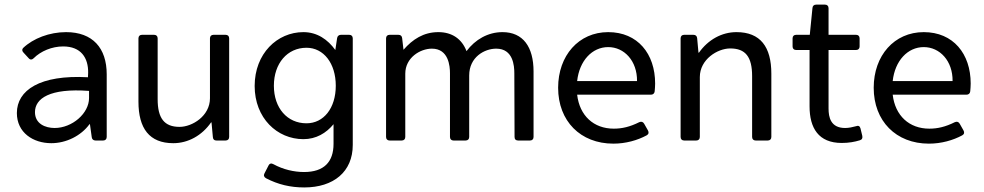

<svg xmlns="http://www.w3.org/2000/svg" viewBox="-20 -614 4300 839"><path d="M268.6 -473.6C196.3 -473.6 125 -446.3 81.1 -404.3C75.2 -398.4 76.2 -390.6 83 -383.8L105.5 -359.4C112.3 -351.6 120.1 -352.5 127 -359.4C158.2 -390.6 207 -411.1 255.9 -411.1C334 -411.1 366.2 -361.3 365.2 -295.9L364.3 -276.4C154.3 -288.1 53.7 -219.7 53.7 -120.1C53.7 -34.2 125 11.7 204.1 11.7C269.5 11.7 334 -20.5 371.1 -71.3H373L380.9 -14.6C381.8 -5.9 387.7 0 397.5 0H430.7C440.4 0 446.3 -5.9 446.3 -15.6V-289.1C446.3 -404.3 384.8 -473.6 268.6 -473.6ZM218.8 -54.7C177.7 -54.7 132.8 -73.2 132.8 -124C132.8 -183.6 197.3 -229.5 369.1 -216.8V-185.5C369.1 -118.2 294.9 -54.7 218.8 -54.7Z M897.5 -446.3V-184.6C897.5 -107.4 820.3 -59.6 764.6 -59.6C698.2 -59.6 668.9 -96.7 668.9 -180.7V-446.3C668.9 -456.1 663.1 -461.9 653.3 -461.9H600.6C590.8 -461.9 585 -456.1 585 -446.3V-169.9C585 -52.7 632.8 11.7 737.3 11.7C801.8 11.7 862.3 -21.5 902.3 -79.1H904.3L910.2 -14.6C911.1 -4.9 916 0 925.8 0H965.8C975.6 0 981.4 -5.9 981.4 -15.6V-446.3C981.4 -456.1 975.6 -461.9 965.8 -461.9H913.1C903.3 -461.9 897.5 -456.1 897.5 -446.3Z M1453.1 -447.3 1445.3 -395.5C1412.1 -441.4 1366.2 -473.6 1305.7 -473.6C1191.4 -473.6 1092.8 -379.9 1092.8 -238.3C1092.8 -97.7 1191.4 -5.9 1305.7 -5.9C1361.3 -5.9 1405.3 -32.2 1437.5 -71.3V14.6C1437.5 93.8 1395.5 137.7 1308.6 137.7C1265.6 137.7 1217.8 127 1174.8 103.5C1166 98.6 1158.2 99.6 1153.3 109.4L1135.7 143.6C1130.9 152.3 1133.8 160.2 1142.6 165C1195.3 192.4 1249 205.1 1309.6 205.1C1437.5 205.1 1521.5 136.7 1521.5 19.5V-446.3C1521.5 -456.1 1515.6 -461.9 1505.9 -461.9H1469.7C1460.9 -461.9 1454.1 -456.1 1453.1 -447.3ZM1319.3 -75.2C1235.4 -75.2 1176.8 -141.6 1176.8 -239.3C1176.8 -336.9 1235.4 -405.3 1319.3 -405.3C1394.5 -405.3 1447.3 -336.9 1447.3 -239.3C1447.3 -141.6 1394.5 -75.2 1319.3 -75.2Z M2175.8 -473.6C2112.3 -473.6 2056.6 -441.4 2018.6 -390.6C1998 -444.3 1955.1 -473.6 1895.5 -473.6C1831.1 -473.6 1783.2 -442.4 1743.2 -396.5L1737.3 -447.3C1736.3 -457 1730.5 -461.9 1720.7 -461.9H1682.6C1672.9 -461.9 1667 -456.1 1667 -446.3V-15.6C1667 -5.9 1672.9 0 1682.6 0H1735.4C1745.1 0 1751 -5.9 1751 -15.6V-292C1751 -362.3 1816.4 -401.4 1867.2 -401.4C1940.4 -401.4 1946.3 -325.2 1946.3 -293.9V-15.6C1946.3 -5.9 1952.1 0 1961.9 0H2014.6C2024.4 0 2030.3 -5.9 2030.3 -15.6V-284.2C2030.3 -364.3 2096.7 -401.4 2148.4 -401.4C2222.7 -401.4 2227.5 -326.2 2227.5 -293.9L2228.5 -15.6C2228.5 -4.9 2234.4 0 2244.1 0H2295.9C2305.7 0 2311.5 -5.9 2311.5 -15.6V-301.8C2311.5 -409.2 2265.6 -473.6 2175.8 -473.6Z M2842.8 -249C2842.8 -378.9 2766.6 -473.6 2637.7 -473.6C2508.8 -473.6 2418.9 -371.1 2418.9 -230.5C2418.9 -85 2516.6 13.7 2660.2 13.7C2714.8 13.7 2765.6 -1 2805.7 -22.5C2814.5 -27.3 2816.4 -35.2 2811.5 -43.9L2794.9 -73.2C2790 -82 2782.2 -84 2773.4 -80.1C2732.4 -59.6 2698.2 -51.8 2662.1 -51.8C2574.2 -51.8 2512.7 -108.4 2502 -200.2H2824.2C2833 -200.2 2839.8 -205.1 2840.8 -214.8C2841.8 -226.6 2842.8 -238.3 2842.8 -249ZM2763.7 -259.8H2502C2511.7 -348.6 2567.4 -408.2 2637.7 -408.2C2708 -408.2 2764.6 -347.7 2763.7 -259.8Z M3198.2 -473.6C3133.8 -473.6 3074.2 -440.4 3034.2 -383.8H3032.2L3026.4 -447.3C3025.4 -457 3019.5 -461.9 3009.8 -461.9H2969.7C2960 -461.9 2954.1 -456.1 2954.1 -446.3V-15.6C2954.1 -5.9 2960 0 2969.7 0H3022.5C3032.2 0 3038.1 -5.9 3038.1 -15.6V-277.3C3038.1 -354.5 3115.2 -402.3 3170.9 -402.3C3237.3 -402.3 3266.6 -366.2 3266.6 -281.2V-15.6C3266.6 -5.9 3272.5 0 3282.2 0H3335C3344.7 0 3350.6 -5.9 3350.6 -15.6V-292C3350.6 -409.2 3302.7 -473.6 3198.2 -473.6Z M3720.7 -62.5C3706.1 -58.6 3689.5 -54.7 3672.9 -54.7C3609.4 -54.7 3600.6 -102.5 3600.6 -139.6V-395.5H3720.7C3730.5 -395.5 3736.3 -401.4 3736.3 -411.1V-446.3C3736.3 -456.1 3730.5 -461.9 3720.7 -461.9H3600.6V-578.1C3600.6 -587.9 3594.7 -593.8 3585 -593.8H3546.9C3537.1 -593.8 3531.2 -588.9 3530.3 -579.1L3518.6 -461.9H3459C3449.2 -461.9 3443.4 -456.1 3443.4 -446.3V-411.1C3443.4 -401.4 3449.2 -395.5 3459 -395.5H3517.6V-149.4C3517.6 -54.7 3556.6 10.7 3658.2 10.7C3689.5 10.7 3714.8 5.9 3737.3 -1C3747.1 -3.9 3750 -10.7 3748 -20.5L3740.2 -52.7C3737.3 -63.5 3730.5 -66.4 3720.7 -62.5Z M4221.7 -249C4221.7 -378.9 4145.5 -473.6 4016.6 -473.6C3887.7 -473.6 3797.9 -371.1 3797.9 -230.5C3797.9 -85 3895.5 13.7 4039.1 13.7C4093.8 13.7 4144.5 -1 4184.6 -22.5C4193.4 -27.3 4195.3 -35.2 4190.4 -43.9L4173.8 -73.2C4168.9 -82 4161.1 -84 4152.3 -80.1C4111.3 -59.6 4077.1 -51.8 4041 -51.8C3953.1 -51.8 3891.6 -108.4 3880.9 -200.2H4203.1C4211.9 -200.2 4218.8 -205.1 4219.7 -214.8C4220.7 -226.6 4221.7 -238.3 4221.7 -249ZM4142.6 -259.8H3880.9C3890.6 -348.6 3946.3 -408.2 4016.6 -408.2C4086.9 -408.2 4143.6 -347.7 4142.6 -259.8Z"/></svg>

Font: Ed Sans Neue
Style: Regular
Weight: 400
Designer: Stephen Hutchings
Version: Version 1.004;PS 001.004;hotconv 1.0.88;makeotf.lib2.5.64775